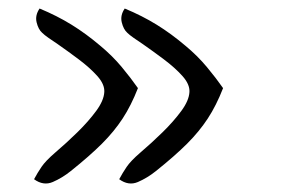

<svg xmlns="http://www.w3.org/2000/svg" viewBox="-20 -488 662 451"><path d="M260 -67Q268 -82 277.5 -96Q287 -110 309 -129Q336 -152 362 -177.5Q388 -203 406 -227.5Q424 -252 425 -272Q426 -290 408.5 -309.5Q391 -329 365 -348.5Q339 -368 316 -384Q304 -392 294 -399Q284 -406 279 -411Q270 -419 266 -435.5Q262 -452 273 -468Q314 -451 348 -430Q382 -409 415 -381Q444 -357 466 -330.5Q488 -304 504 -281Q488 -240 468 -209.5Q448 -179 419.5 -150.5Q391 -122 346 -86Q326 -70 304 -60.5Q282 -51 260 -67ZM60 -67Q68 -82 77.5 -96Q87 -110 109 -129Q136 -152 162 -177.5Q188 -203 206 -227.5Q224 -252 225 -272Q226 -290 208.5 -309.5Q191 -329 165 -348.5Q139 -368 116 -384Q104 -392 94 -399Q84 -406 79 -411Q70 -419 66 -435.5Q62 -452 73 -468Q114 -451 148 -430Q182 -409 215 -381Q244 -357 266 -330.5Q288 -304 304 -281Q288 -240 268 -209.5Q248 -179 219.5 -150.5Q191 -122 146 -86Q126 -70 104 -60.5Q82 -51 60 -67Z"/></svg>

Font: Yuji Hentaigana Akebono
Style: Regular
Weight: 400
Designer: Kataoka Yuji
Foundry: Kinuta Font Factory
Version: Version 3.002